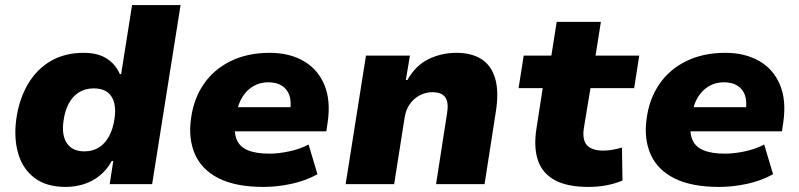

<svg xmlns="http://www.w3.org/2000/svg" viewBox="-20 -725 3148 756"><path d="M239 11Q163 11 116.5 -24Q70 -59 52 -119.5Q34 -180 44 -255Q55 -334 89.5 -393Q124 -452 179.5 -484.5Q235 -517 309 -517Q366 -517 401 -494Q436 -471 452 -433H457L500 -705H691L579 0H412L426 -91H420Q401 -56 372 -33Q343 -10 309 0.5Q275 11 239 11ZM312 -129Q346 -129 370.5 -145Q395 -161 410.5 -190.5Q426 -220 431 -259Q439 -314 418.5 -345.5Q398 -377 349 -377Q316 -377 291 -361.5Q266 -346 250.5 -317Q235 -288 230 -248Q222 -193 243.5 -161Q265 -129 312 -129Z M1018 11Q909 11 842 -22.5Q775 -56 748 -117Q721 -178 732 -257Q742 -335 782 -393.5Q822 -452 888.5 -484.5Q955 -517 1042 -517Q1119 -517 1175 -485Q1231 -453 1257 -391.5Q1283 -330 1270 -242L1265 -208H877L892 -303H1134L1122 -288Q1128 -325 1119.5 -349.5Q1111 -374 1090 -387.5Q1069 -401 1036 -401Q1004 -401 978 -386Q952 -371 935 -344Q918 -317 912 -281L907 -255Q900 -208 911 -178Q922 -148 954.5 -134Q987 -120 1040 -120Q1078 -120 1121 -129.5Q1164 -139 1195 -156L1230 -39Q1183 -13 1127 -1Q1071 11 1018 11Z M1341 0 1421 -506H1594L1578 -410H1584Q1617 -468 1668 -492.5Q1719 -517 1777 -517Q1837 -517 1876 -492Q1915 -467 1930 -415Q1945 -363 1932 -283L1888 0H1697L1740 -277Q1745 -307 1740.5 -325.5Q1736 -344 1721.5 -353Q1707 -362 1683 -362Q1656 -362 1632.5 -349.5Q1609 -337 1593.5 -315Q1578 -293 1573 -261L1532 0Z M2297 11Q2213 11 2164 -16Q2115 -43 2098 -94Q2081 -145 2092 -217L2117 -378H2022L2042 -506H2151L2172 -639H2346L2325 -506H2497L2477 -378H2305L2279 -221Q2272 -174 2291.5 -153Q2311 -132 2356 -132Q2374 -132 2393 -135.5Q2412 -139 2429 -144L2431 -14Q2399 -1 2366 5Q2333 11 2297 11Z M2812 11Q2703 11 2636 -22.5Q2569 -56 2542 -117Q2515 -178 2526 -257Q2536 -335 2576 -393.5Q2616 -452 2682.5 -484.5Q2749 -517 2836 -517Q2913 -517 2969 -485Q3025 -453 3051 -391.5Q3077 -330 3064 -242L3059 -208H2671L2686 -303H2928L2916 -288Q2922 -325 2913.5 -349.5Q2905 -374 2884 -387.5Q2863 -401 2830 -401Q2798 -401 2772 -386Q2746 -371 2729 -344Q2712 -317 2706 -281L2701 -255Q2694 -208 2705 -178Q2716 -148 2748.5 -134Q2781 -120 2834 -120Q2872 -120 2915 -129.5Q2958 -139 2989 -156L3024 -39Q2977 -13 2921 -1Q2865 11 2812 11Z"/></svg>

Font: Nunito Sans 7pt Black
Style: Italic
Weight: 900
Italic angle: -9°
Version: Version 3.101;gftools[0.9.27]